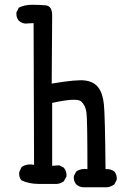

<svg xmlns="http://www.w3.org/2000/svg" viewBox="-20 -788 540 806"><path d="M327 -2Q311 -4 300 -14Q288 -28 290 -49L300 -68Q320 -82 347 -78Q347 -286 343 -315.5Q339 -345 321 -362Q303 -379 199 -356V-92L229 -94L248 -84Q261 -68 259 -47L248 -27Q234 -17 219 -16H141Q102 -16 70 -31Q58 -45 61 -66L70 -86Q91 -102 123 -96L121 -691L86 -689Q70 -691 59 -701Q47 -715 49 -736L59 -756Q84 -768 114.5 -768Q145 -768 172 -765.5Q199 -763 199 -723L197 -437Q302 -455 338 -450Q374 -445 392.5 -421Q411 -397 416 -351.5Q421 -306 423 -78Q444 -80 460 -68Q472 -54 470 -33L460 -14Q446 -4 431 -2Z"/></svg>

Font: NaniFont Regular
Style: Regular
Weight: 400
Designer: Nanigashitei
Version: Version 1.036